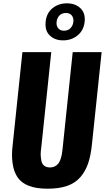

<svg xmlns="http://www.w3.org/2000/svg" viewBox="-20 -1123 631 1154"><path d="M278.8 -910.2Q253.4 -935.1 253.4 -976.1Q253.4 -983.9 254.4 -992.2Q259.3 -1044.4 295.7 -1073.7Q332 -1103 382.3 -1103Q432.6 -1103 463.4 -1073.7Q489.7 -1048.3 489.7 -1007.3Q489.7 -1000 488.8 -992.2Q482.9 -939.9 446.3 -910.2Q409.7 -880.4 359.4 -880.4Q309.1 -880.4 278.8 -910.2ZM365.2 -938.5Q389.2 -938.5 403.8 -953.9Q418.5 -969.2 420.9 -992.2Q421.4 -996.1 421.4 -999.5Q421.4 -1017.1 411.6 -1029.8Q399.9 -1044.9 376.5 -1044.9Q352.1 -1044.9 337.4 -1030Q322.8 -1015.1 320.3 -992.2Q319.8 -988.3 319.8 -984.4Q319.8 -966.3 329.6 -953.6Q341.3 -938 365.2 -938.5ZM55.7 -141.6Q52.2 -165 52.2 -191.9Q52.2 -222.2 56.6 -256.3L114.7 -809.6H288.1L227.5 -231.4Q224.6 -214.4 224.6 -197.3Q224.6 -193.8 224.6 -189.9Q225.6 -169.4 229.5 -153.1Q233.4 -136.7 246.1 -126.7Q258.8 -116.7 280.3 -116.7Q297.4 -116.7 310.3 -123.5Q323.2 -130.4 331.1 -140.6Q338.9 -150.9 344.2 -167.2Q349.6 -183.6 352.1 -197.8Q354.5 -211.9 356.4 -231.4L417 -809.6H590.8L532.7 -256.3Q525.9 -189 509.8 -141.4Q493.7 -93.8 463.1 -58.3Q432.6 -22.9 384 -5.9Q335.4 11.2 266.6 11.2Q197.8 11.2 152.8 -6.3Q107.9 -23.9 85.2 -57.9Q62.5 -91.8 55.7 -141.6Z"/></svg>

Font: Oswald
Style: Bold
Weight: 700
Designer: Vernon Adams
Foundry: Vernon Adams
Version: 3.0; ttfautohint (v0.94.23-7a4d-dirty) -l 8 -r 50 -G 200 -x 